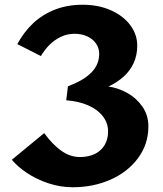

<svg xmlns="http://www.w3.org/2000/svg" viewBox="-20 -780 686 810"><path d="M30 -106 166.5 -218.5Q199.5 -172.5 237.2 -145Q275 -117.5 317.5 -117.5Q354.5 -117.5 381.5 -131.2Q408.5 -145 422.2 -169.5Q436 -194 436 -225Q436 -259.5 415.2 -287.8Q394.5 -316 354.8 -334.2Q315 -352.5 259.5 -357L266.5 -416Q314.5 -434 343.2 -455Q372 -476 385.2 -500Q398.5 -524 398.5 -553Q398.5 -577 385.2 -596.2Q372 -615.5 348.2 -626.5Q324.5 -637.5 294.5 -637.5Q262.5 -637.5 235 -623.8Q207.5 -610 187.5 -589.5Q167.5 -569 152.5 -543.5L53 -594Q81 -645.5 120.2 -682.2Q159.5 -719 212 -739.5Q264.5 -760 328.5 -760Q395 -760 447.5 -736.8Q500 -713.5 529.5 -674Q559 -634.5 559 -587.5Q559 -546.5 543.5 -513.2Q528 -480 500.5 -455.8Q473 -431.5 437.5 -415Q477 -409.5 515.8 -388.5Q554.5 -367.5 580.2 -331Q606 -294.5 606 -246.5Q606 -172.5 563 -113.8Q520 -55 447 -22.5Q374 10 287 10Q234.5 10 184.2 -6.8Q134 -23.5 94.2 -50Q54.5 -76.5 30 -106Z"/></svg>

Font: TMT Limkin
Style: Regular
Weight: 400
Designer: Gabriel Drozdov
Version: Version 1.000;Glyphs 3.1.2 (3151)